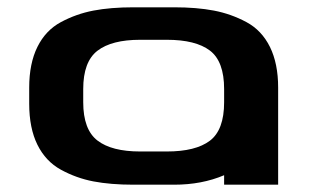

<svg xmlns="http://www.w3.org/2000/svg" viewBox="-20 -506 852 526"><path d="M208 -226Q208 -151 247 -121Q286 -91 364 -91H437Q516 -91 555 -120.5Q594 -150 594 -226V-262Q594 -338 555 -367.5Q516 -397 437 -397H364Q286 -397 247 -367Q208 -337 208 -262ZM742 0H594V-26Q533 0 457 0H346Q283 0 236 -9Q189 -18 147 -41Q105 -64 82.5 -109.5Q60 -155 60 -222V-266Q60 -332 82.5 -377.5Q105 -423 147 -445.5Q189 -468 236 -477Q283 -486 346 -486H457Q519 -486 566 -477Q613 -468 655 -445.5Q697 -423 719.5 -377.5Q742 -332 742 -266Z"/></svg>

Font: Aneo
Style: Bold
Weight: 700
Designer: Anastasios Pappas
Foundry: Anastasios Pappas
Version: Version 1.000